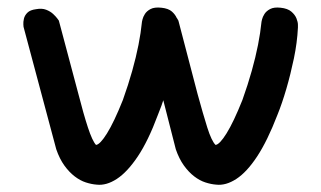

<svg xmlns="http://www.w3.org/2000/svg" viewBox="-20 -503 873 522"><path d="M243 -1Q229 -2 213.5 -7Q198 -12 183 -23.5Q168 -35 155 -53Q142 -71 133 -97L44 -430Q44 -430 43.5 -436.5Q43 -443 45 -452Q47 -461 54.5 -468.5Q62 -476 78 -478Q94 -481 105.5 -476.5Q117 -472 124.5 -465Q132 -458 136 -452.5Q140 -447 140 -447L193 -248Q207 -193 219 -156.5Q231 -120 241 -109Q252 -110 271 -140.5Q290 -171 314 -231Q329 -273 339.5 -310.5Q350 -348 356.5 -381Q363 -414 366 -444Q366 -444 367.5 -450.5Q369 -457 374 -465Q379 -473 389.5 -478.5Q400 -484 419 -482Q438 -480 447.5 -471.5Q457 -463 461 -453Q465 -443 465 -435.5Q465 -428 465 -428Q464 -397 458.5 -365Q453 -333 445 -302Q437 -271 428 -242.5Q419 -214 409 -190Q383 -120 354.5 -77.5Q326 -35 297.5 -16.5Q269 2 243 -1ZM568 -1Q554 -2 538.5 -7Q523 -12 508 -23.5Q493 -35 480 -53Q467 -71 458 -97L373 -430Q373 -430 372.5 -436.5Q372 -443 373.5 -452Q375 -461 381.5 -468.5Q388 -476 403 -478Q419 -482 430.5 -477.5Q442 -473 450 -466Q458 -459 461.5 -453Q465 -447 465 -447L517 -248Q532 -193 543.5 -156.5Q555 -120 566 -109Q577 -110 596 -140.5Q615 -171 639 -231Q654 -273 664.5 -310.5Q675 -348 681.5 -381Q688 -414 691 -444Q691 -444 692.5 -450.5Q694 -457 699 -465Q704 -473 714.5 -478.5Q725 -484 743 -482Q762 -480 772 -471.5Q782 -463 786 -453Q790 -443 790 -435.5Q790 -428 790 -428Q788 -387 779 -344Q770 -301 758.5 -261.5Q747 -222 734 -190Q707 -120 679 -77.5Q651 -35 622.5 -16.5Q594 2 568 -1Z"/></svg>

Font: Sour Gummy
Style: Regular
Weight: 400
Designer: Stefie Justprince
Foundry: Eifetstype
Version: Version 1.000